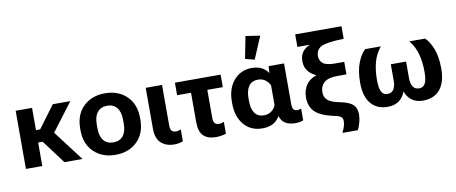

<svg xmlns="http://www.w3.org/2000/svg" viewBox="-79 -1157 3980 1674"><g transform="rotate(-10 1911.0 -319.5)"><path d="M63.5 0V-515.1H208.5V-318.1H245.6L392.1 -515.1H547.4L360.4 -268.1L564.5 0H404.3L248.5 -208.3H208.5V0Z M590.6 -250V-265.6Q590.6 -387.2 664.2 -458.6Q737.8 -530 855.7 -530Q973.6 -530 1047.2 -458.6Q1120.8 -387.2 1120.8 -265.6V-250Q1120.8 -128.4 1047.2 -56.9Q973.6 14.6 855.7 14.6Q737.8 14.6 664.2 -56.9Q590.6 -128.4 590.6 -250ZM739 -273.7V-241.9Q739 -169.9 769.4 -132.7Q799.8 -95.5 855.7 -95.5Q911.6 -95.5 941.9 -132.7Q972.2 -169.9 972.2 -241.9V-273.7Q972.2 -345.5 941.3 -382.7Q910.4 -419.9 855.7 -419.9Q800.8 -419.9 769.9 -382.7Q739 -345.5 739 -273.7Z M1376 14.4Q1303.2 14.4 1259 -26.1Q1214.8 -66.7 1214.8 -153.3V-515.1H1359.4V-156.2Q1359.4 -121.3 1372.4 -108Q1385.5 -94.7 1408.7 -94.7Q1419.9 -94.7 1431.2 -97.5Q1442.4 -100.3 1452.9 -104.5V-0.5Q1441.7 5.4 1420.9 9.9Q1400.1 14.4 1376 14.4Z M1473.1 -404.3V-515.1H1877.9V-404.3ZM1745.1 14.4Q1672.1 14.4 1634.3 -22.5Q1596.4 -59.3 1596.4 -146V-455.6H1740.7V-156.2Q1740.7 -121.3 1753.8 -108Q1766.8 -94.7 1790 -94.7Q1801.3 -94.7 1812.5 -97.5Q1823.7 -100.3 1834.2 -104.5V-0.5Q1823 5.4 1796.1 9.9Q1769.3 14.4 1745.1 14.4Z M2157 9.8Q2054.9 9.8 1994.3 -61.4Q1933.6 -132.6 1933.6 -249.8V-265.6Q1933.6 -383.3 1995.8 -454.2Q2058.1 -525.1 2154.3 -525.1Q2205.3 -525.1 2241.8 -506.3Q2278.3 -487.5 2297.1 -456.8H2299.3L2302.5 -515.1H2439.5V-156Q2439.5 -119.9 2451.3 -106.9Q2463.1 -94 2483.9 -94Q2491.7 -94 2500.9 -96.2Q2510 -98.4 2517.8 -101.8V2.2Q2509.8 6.8 2490.1 11Q2470.5 15.1 2443.4 15.1Q2385.7 12.7 2355.3 -8.5Q2325 -29.8 2313.7 -68.8H2311Q2284.9 -28.1 2248 -9.2Q2211.2 9.8 2157 9.8ZM2189.9 -99.9Q2227.5 -99.9 2255.2 -120Q2283 -140.1 2294.9 -171.6V-346.2Q2282.7 -374.8 2255.7 -395.1Q2228.8 -415.5 2190.2 -415.5Q2135.7 -415.5 2108.8 -377.2Q2081.8 -338.9 2081.8 -272.5V-241.9Q2081.8 -176.8 2108.6 -138.3Q2135.5 -99.9 2189.9 -99.9ZM2193.4 -591.8 2111.3 -612.8 2149.7 -809.1 2276.9 -789.6Z M2836.2 169.9Q2846.4 148.4 2855.7 122.7Q2865 96.9 2865 70.6Q2865 47.6 2852.8 35.2Q2840.6 22.7 2806.2 14.9L2774.2 7.6Q2667 -17.6 2621.7 -64.1Q2576.4 -110.6 2576.2 -189Q2576.2 -255.4 2609.9 -302.5Q2643.6 -349.6 2714.4 -369.1V-358.9Q2661.4 -378.2 2630.7 -414.7Q2600.1 -451.2 2599.6 -505.1Q2599.6 -565.7 2637 -602.9Q2674.3 -640.1 2746.3 -651.4V-636.7H2579.1V-747.6H2989V-636.7Q2833.7 -632.1 2787.6 -607.3Q2741.5 -582.5 2741.5 -525.9Q2741.5 -485.8 2770.9 -461.7Q2800.3 -437.5 2878.4 -437.5H2958.7V-326.7H2878.4Q2796.9 -326.7 2760.9 -294.9Q2724.9 -263.2 2724.9 -210Q2724.9 -166.3 2752.3 -141Q2779.8 -115.7 2839.4 -102.3L2876.5 -94Q2950.4 -77.1 2978.3 -47.1Q3006.1 -17.1 3006.1 33.9Q3006.1 70.3 2996.3 105.8Q2986.6 141.4 2972.2 169.9Z M3265.9 14.6Q3170.7 14.6 3117.1 -48.6Q3063.5 -111.8 3063.5 -234.1Q3063.5 -338.1 3091.2 -409.3Q3118.9 -480.5 3157.7 -515.1H3296.4Q3250.7 -459.5 3231.4 -389.3Q3212.2 -319.1 3212.2 -230.5Q3212.2 -158.9 3229.1 -127.7Q3246.1 -96.4 3282 -96.4Q3320.6 -96.4 3337.8 -125.1Q3355 -153.8 3355 -196.3V-346.4H3490.2V-196.3Q3490.2 -153.8 3507.3 -125.1Q3524.4 -96.4 3563.5 -96.4Q3599.1 -96.4 3616.1 -127.7Q3633.1 -158.9 3633.1 -230.5Q3633.1 -318.8 3613.6 -389.2Q3594.2 -459.5 3548.6 -515.1H3687.5Q3726.3 -480.5 3754 -409.3Q3781.7 -338.1 3781.7 -234.1Q3781.7 -113.3 3729 -49.3Q3676.3 14.6 3577.1 14.6Q3519.3 14.6 3479 -14.4Q3438.7 -43.5 3418.2 -105.7H3427.2Q3407.5 -44.7 3366.8 -15Q3326.2 14.6 3265.9 14.6Z"/></g></svg>

Font: RobotoFlex
Style: Regular
Weight: 400
Designer: Berlow after Robertson
Foundry: Google
Version: Version 2.136